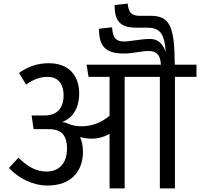

<svg xmlns="http://www.w3.org/2000/svg" viewBox="-20 -1049 1114 1069"><path d="M30 -114C82 -57 162 -16 245 -16C375 -16 442 -95 442 -204C442 -236 436 -263 426 -286C448 -280 470 -277 491 -277C528 -277 560 -287 590 -304V0H674V-621H870V0H954V-621H1074V-689H953C952 -907 924 -961 817 -961H756C712 -961 695 -982 691 -1029L618 -1021C618 -934 647 -895 738 -895H797C868 -895 895 -867 903 -761C878 -825 844 -832 811 -832C767 -832 704 -818 670 -818C625 -818 608 -839 604 -897L531 -889C531 -791 568 -751 669 -751C720 -751 767 -765 807 -765C850 -765 872 -747 876 -689H462L473 -621H590V-405C546 -366 490 -346 435 -346C408 -346 382 -350 358 -361C347 -366 335 -369 324 -369C389 -391 421 -454 421 -527C421 -628 364 -697 252 -697C187 -697 137 -678 86 -643L125 -578C162 -604 198 -621 245 -621C300 -621 334 -587 334 -517C334 -449 299 -406 228 -406H156L167 -330H252C309 -330 353 -309 353 -221C353 -142 311 -94 239 -94C183 -94 135 -119 83 -171Z"/></svg>

Font: FiraGO Unicode
Style: Regular
Weight: 400
Designer: bBox Type
Foundry: bBox Type GmbH
Version: Version 1.001;PS 001.001;hotconv 1.0.88;makeotf.lib2.5.64775